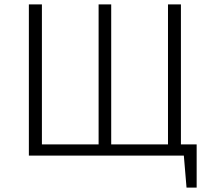

<svg xmlns="http://www.w3.org/2000/svg" viewBox="-20 -705 951 870"><path d="M871.1 -50.8V145H825.2L813 0H110.8V-685.1H169.9V-50.8H426.8V-685.1H483.9V-50.8H741.2V-685.1H799.8V-50.8Z"/></svg>

Font: FiraSans-Light
Style: Regular
Weight: 300
Designer: Carrois Corporate & Edenspiekermann AG
Foundry: Carrois Corporate GbR & Edenspiekermann AG
Version: Version 3.106;PS 003.106;hotconv 1.0.70;makeotf.lib2.5.58329